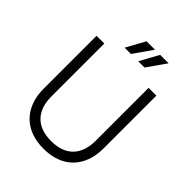

<svg xmlns="http://www.w3.org/2000/svg" viewBox="-255 -1040 1189 1189"><g transform="rotate(45 340.0 -445.0)"><path d="M340 16Q279 16 230.5 -2Q182 -20 148 -54.5Q114 -89 96 -138Q78 -187 78 -248V-711H146V-248Q146 -153 196 -102Q246 -51 340 -51Q434 -51 484 -102Q534 -153 534 -248V-711H602V-248Q602 -187 584 -138Q566 -89 532 -54.5Q498 -20 449.5 -2Q401 16 340 16ZM253 -782 321 -906H395L308 -782ZM372 -782 440 -906H514L427 -782Z"/></g></svg>

Font: Geist Light
Style: Regular
Weight: 400
Designer: Basement.studio, Andrés Briganti, Mateo Zaragoza
Foundry: Basement.studio, Vercel, Andrés Briganti, Guido Ferreyra, Mateo Zaragoza
Version: Version 1.401